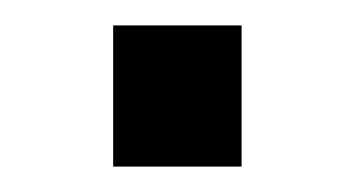

<svg xmlns="http://www.w3.org/2000/svg" viewBox="-20 -131 279 151"><path d="M170 0H69V-111H170Z"/></svg>

Font: Chivo
Style: Regular
Weight: 400
Designer: Hector Gatti
Foundry: Omnibus-Type
Version: Version 1.003